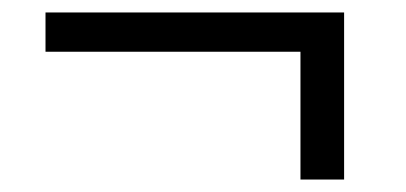

<svg xmlns="http://www.w3.org/2000/svg" viewBox="-20 -401 652 308"><path d="M53 -318V-381H532V-113H462V-318Z"/></svg>

Font: Bitter Pro
Style: Regular
Weight: 400
Designer: Sol Matas, and Bitter project Authors
Foundry: Sol Matas
Version: Version 1.010